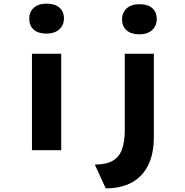

<svg xmlns="http://www.w3.org/2000/svg" viewBox="-20 -827 1019 1057"><path d="M156 0V-531H317V0ZM236 -642Q191 -642 166 -663.5Q141 -685 141 -725Q141 -761 166 -784Q191 -807 236 -807Q281 -807 306.5 -785.5Q332 -764 332 -725Q332 -688 306 -665Q280 -642 236 -642ZM562 210 502 79Q563 79 599.5 58.5Q636 38 651.5 -4.5Q667 -47 667 -114V-531H827V-76Q827 21 795 84Q763 147 704 178.5Q645 210 562 210ZM748 -638Q702 -638 677 -660Q652 -682 652 -721Q652 -758 677.5 -781Q703 -804 748 -804Q793 -804 818 -782.5Q843 -761 843 -721Q843 -685 817.5 -661.5Q792 -638 748 -638Z"/></svg>

Font: Lexend Giga
Style: Bold
Weight: 700
Version: Version 1.007